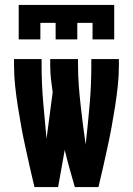

<svg xmlns="http://www.w3.org/2000/svg" viewBox="-20 -760 540 780"><path d="M56 -600V-740H444V-600H356V-667H294V-600H206V-667H144V-600ZM120 0Q110 -41 101 -81.5Q92 -122 83 -163Q74 -204 66.5 -245Q59 -286 52.5 -327.5Q46 -369 41.5 -410.5Q37 -452 37 -494V-520H149V-494Q149 -419 155.5 -344.5Q162 -270 169 -196L194 -385Q190 -412 187 -439.5Q184 -467 184 -494V-520H297V-494Q297 -454 300 -413.5Q303 -373 307.5 -333Q312 -293 317 -253Q322 -213 328 -173Q337 -253 344 -333Q351 -413 351 -494V-520H463V-494Q463 -452 458.5 -410.5Q454 -369 447.5 -327.5Q441 -286 433.5 -245Q426 -204 417 -163Q408 -122 399 -81.5Q390 -41 380 0H284Q273 -38 262.5 -75.5Q252 -113 243 -151L216 0Z"/></svg>

Font: Iosevka Curly Heavy
Style: Regular
Weight: 900
Monospace: yes
Designer: Belleve Invis
Foundry: Belleve Invis
Version: Version 22.1.2; ttfautohint (v1.8.4)